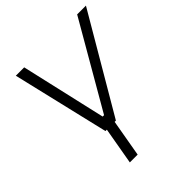

<svg xmlns="http://www.w3.org/2000/svg" viewBox="-198 -647 974 974"><g transform="rotate(-45 288.5 -160.0)"><path d="M197 0H207L172 200H228L263 0H272L577 -520H514L249 -62H239L134 -520H74Z"/></g></svg>

Font: Fixel Display Light
Style: Italic
Weight: 300
Italic angle: -10°
Designer: AlfaBravo + MacPaw
Foundry: Kyrylo Tkachov, Marchela Mozhyna, Serhii Makarenko, Maria Weinstein, Zakhar Kryvoshyya
Version: Version 1.210;Glyphs 3.2 (3217)